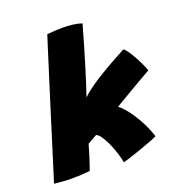

<svg xmlns="http://www.w3.org/2000/svg" viewBox="-175 -843 924 985"><g transform="rotate(-20 287.0 -350.0)"><path d="M333.5 28.5Q332 16 326.5 -4.2Q321 -24.5 312.5 -47.8Q304 -71 293.5 -92.8Q283 -114.5 271.5 -130.5Q260 -146.5 248 -152Q243.5 -149.5 235.8 -145.2Q228 -141 219.8 -136.2Q211.5 -131.5 205.2 -128Q199 -124.5 196.5 -123Q190.5 -101.5 184.5 -82Q178.5 -62.5 173 -45.5Q167.5 -28.5 162.8 -14.2Q158 0 154 10.5Q129.5 13 106 14.2Q82.5 15.5 60.5 15.5Q30 15.5 4 13.5Q-22 11.5 -40.5 9.5Q-31.5 -19 -16.2 -67.8Q-1 -116.5 18.2 -178.2Q37.5 -240 58.5 -307.5Q79.5 -375 100.2 -440.8Q121 -506.5 139 -564Q157 -621.5 170.2 -663.2Q183.5 -705 189.5 -723.5Q211 -725.5 231.8 -726.8Q252.5 -728 272.5 -728Q302 -728 329 -724.8Q356 -721.5 378.5 -714Q364.5 -664 348.5 -609.5Q332.5 -555 317 -504Q301.5 -453 288.5 -412.5Q275.5 -372 267.5 -350Q286.5 -368 310.8 -386Q335 -404 362.5 -421.5Q390 -439 418.8 -455.8Q447.5 -472.5 475.8 -487.8Q504 -503 530 -517Q544 -505.5 561 -478Q578 -450.5 592.5 -420.8Q607 -391 613 -372Q587.5 -357.5 557.2 -340Q527 -322.5 497 -305Q467 -287.5 442.5 -272.8Q418 -258 403.5 -249.5Q415.5 -240.5 429 -225.8Q442.5 -211 456.5 -191.5Q470.5 -172 484.2 -148.5Q498 -125 510.2 -98.2Q522.5 -71.5 532 -42Q521 -36 494.2 -25.8Q467.5 -15.5 435.5 -4.2Q403.5 7 375.2 16.2Q347 25.5 333.5 28.5Z"/></g></svg>

Font: Grandstander Thin Black
Style: Italic
Weight: 900
Italic angle: -15°
Version: Version 1.200